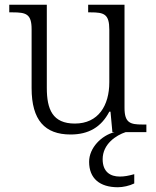

<svg xmlns="http://www.w3.org/2000/svg" viewBox="-20 -556 658 808"><path d="M277 10C353 10 406 -21 440 -86H445L453 0H462C407 14 355 66 355 125C355 195 400 232 476 232C497 232 525 226 545 216V177C520 184 503 187 484 187C445 187 412 168 412 114C412 50 469 13 509 0H596V-32H579C528 -32 504 -39 504 -102V-536H351V-504H361C418 -504 440 -497 440 -431V-210C440 -112 394 -36 295 -36C201 -36 177 -96 177 -186V-536H19V-504H33C90 -504 113 -497 113 -433V-185C113 -50 169 10 277 10Z"/></svg>

Font: Noto Serif Telugu Light
Style: Regular
Weight: 300
Designer: Jelle Bosma - Monotype Design Team
Foundry: Monotype Imaging Inc.
Version: Version 2.005